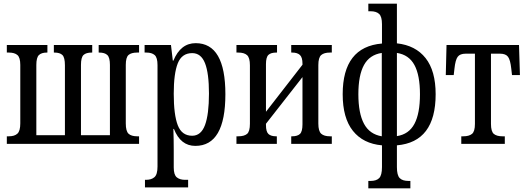

<svg xmlns="http://www.w3.org/2000/svg" viewBox="-20 -780 2852 1041"><path d="M17 -41H28Q59 -41 74.5 -55.5Q90 -70 90 -111V-428Q90 -468 74.5 -481.5Q59 -495 28 -495H17V-536H237V-495H234Q205 -495 191 -481.5Q177 -468 177 -428V-47H332V-426Q332 -468 318.5 -481.5Q305 -495 275 -495H272V-536H480V-495H477Q447 -495 433 -482Q419 -469 419 -428V-47H576V-428Q576 -468 562 -481.5Q548 -495 518 -495H515V-536H734V-495H724Q692 -495 677 -482Q662 -469 662 -428V-111Q662 -69 677 -55Q692 -41 724 -41H734V0H17Z M766 195H772Q801 195 817.5 180.5Q834 166 834 123V-427Q834 -468 818.5 -481.5Q803 -495 774 -495H764V-536H907L917 -451H920Q959 -546 1041 -546Q1202 -546 1202 -269Q1202 11 1039 11Q959 11 923 -81H920Q922 -23 922 33V128Q922 168 938.5 181.5Q955 195 983 195H1000V236H766ZM1113 -273Q1113 -383 1091.5 -437.5Q1070 -492 1022 -492Q966 -492 944 -437Q922 -382 922 -272Q922 -157 944 -100.5Q966 -44 1022 -44Q1070 -44 1091.5 -102Q1113 -160 1113 -273Z M1262 -41H1272Q1304 -41 1319.5 -54Q1335 -67 1335 -109V-426Q1335 -467 1319.5 -481Q1304 -495 1272 -495H1262V-536H1482V-495H1478Q1449 -495 1435.5 -482.5Q1422 -470 1422 -432V-174L1620 -429V-435Q1620 -469 1606 -482Q1592 -495 1564 -495H1559V-536H1779V-495H1769Q1737 -495 1721.5 -481.5Q1706 -468 1706 -427V-110Q1706 -69 1721.5 -55Q1737 -41 1769 -41H1779V0H1559V-41H1564Q1593 -41 1606.5 -54Q1620 -67 1620 -106V-362L1422 -109V-102Q1422 -66 1435.5 -53.5Q1449 -41 1477 -41H1481V0H1262Z M1977 201H1989Q2021 201 2036 185.5Q2051 170 2051 126V8Q1949 -1 1893.5 -70.5Q1838 -140 1838 -269Q1838 -526 2051 -544V-649Q2051 -690 2035.5 -704.5Q2020 -719 1989 -719H1977V-760H2132V-545Q2233 -534 2287.5 -465Q2342 -396 2342 -269Q2342 -10 2132 8V126Q2132 170 2147 185.5Q2162 201 2195 201H2205V241H1977ZM2050 -493Q1984 -483 1953.5 -427.5Q1923 -372 1923 -269Q1923 -166 1953.5 -109Q1984 -52 2050 -41ZM2257 -269Q2257 -372 2227 -427.5Q2197 -483 2132 -493V-42Q2197 -52 2227 -108.5Q2257 -165 2257 -269Z M2481 -41H2492Q2523 -41 2539 -54Q2555 -67 2555 -108V-489H2505Q2474 -489 2461.5 -472Q2449 -455 2444 -408L2440 -373H2397L2401 -536H2794L2799 -373H2756L2752 -408Q2747 -455 2734.5 -472Q2722 -489 2691 -489H2642V-108Q2642 -67 2657.5 -54Q2673 -41 2704 -41H2717V0H2481Z"/></svg>

Font: Noto Serif Cond
Style: Regular
Weight: 400
Width: 3
Designer: Monotype Design Team
Foundry: Monotype Imaging Inc.
Version: Version 1.001